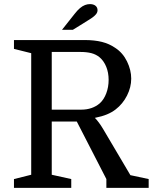

<svg xmlns="http://www.w3.org/2000/svg" viewBox="-20 -915 746 935"><path d="M543 -382Q525 -368 501 -358Q477 -348 442 -341Q451 -332 461.5 -318Q472 -304 482 -287L615 -62L704 -43V0H498V-43L354 -323H232V-64L327 -43V0H48V-43L132 -64V-656L48 -677V-720H392Q440 -720 476 -711Q512 -702 541 -682Q578 -658 598.5 -616Q619 -574 619 -532Q619 -490 598.5 -449.5Q578 -409 543 -382ZM232 -381H375Q430 -381 466 -412Q486 -430 497.5 -460.5Q509 -491 509 -526Q509 -561 497.5 -589.5Q486 -618 465 -636Q448 -650 425.5 -656Q403 -662 371 -662H232ZM282 -770 343 -847Q357 -865 369.5 -875.5Q382 -886 394 -890.5Q406 -895 418 -895Q435 -895 445 -887Q455 -879 455 -865Q455 -855 447.5 -845.5Q440 -836 424 -825.5Q408 -815 382 -799L335 -770Z"/></svg>

Font: Domine
Style: Regular
Weight: 400
Designer: Pablo Impallari, Rodrigo Fuenzalida, Brenda Gallo
Foundry: Pablo Impallari, Rodrigo Fuenzalida, Brenda Gallo
Version: Version 2.000